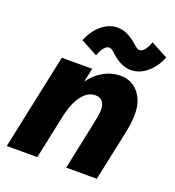

<svg xmlns="http://www.w3.org/2000/svg" viewBox="-135 -855 878 962"><g transform="rotate(20 304.0 -374.0)"><path d="M9 0 117 -510H279L263 -436Q293 -478 335.5 -502Q378 -526 426 -526Q485 -526 521.5 -482.5Q558 -439 558 -368Q558 -324 545 -263L489 0H326L381 -263Q386 -286 388.5 -304Q391 -322 391 -332Q391 -360 378 -375.5Q365 -391 341 -391Q299 -391 268 -349Q237 -307 221 -232L172 0ZM330 -748Q380 -748 433 -701Q448 -688 455 -683.5Q462 -679 469 -679Q496 -679 518 -738L608 -690Q586 -635 546.5 -602.5Q507 -570 462 -570Q411 -570 359 -617Q344 -631 337.5 -635Q331 -639 323 -639Q296 -639 274 -580L184 -628Q207 -684 246 -716Q285 -748 330 -748Z"/></g></svg>

Font: Wix Madefor Text ExtraBold
Style: Italic
Weight: 800
Italic angle: -12°
Designer: Dalton Maag Ltd
Foundry: Dalton Maag Ltd
Version: Version 3.100